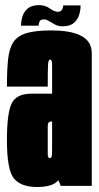

<svg xmlns="http://www.w3.org/2000/svg" viewBox="-20 -724 386 748"><path d="M216.5 0 207.5 -22Q186.5 4.5 124 4.5Q61.5 4.5 34.2 -28.8Q7 -62 7 -178Q7 -282 25.2 -320.5Q43.5 -359 101.5 -359H183V-470.5Q183 -492 175.5 -492Q168.5 -492 167.2 -472.2Q166 -452.5 166 -386.5H7Q7 -450.5 11.5 -493Q16 -535.5 32.2 -560Q48.5 -584.5 83.5 -595Q118.5 -605.5 180 -605.5Q299.5 -605.5 328.5 -554.5Q337.5 -538 337.5 -516Q337.5 -427 337.5 -287V0ZM183 -163.5V-250.5H179Q166 -250.5 166 -233.5V-124.5Q166 -108 174 -108Q181.5 -108 182.2 -119.8Q183 -131.5 183 -163.5ZM223 -621.5Q207.5 -621.5 194.5 -628.2Q181.5 -635 170.8 -641.8Q160 -648.5 151.5 -648.5Q137.5 -648.5 134 -640Q130.5 -631.5 130.5 -624H62Q62 -642.5 67.8 -660.8Q73.5 -679 88.8 -691.5Q104 -704 133 -704Q156 -704 174.2 -691Q192.5 -678 205 -678Q217 -678 221.8 -686.8Q226.5 -695.5 226.5 -703H294Q294 -684.5 288.2 -665.8Q282.5 -647 267.2 -634.2Q252 -621.5 223 -621.5Z"/></svg>

Font: Anybody UltraCondensed ExtraBold
Style: Regular
Weight: 800
Width: 1
Designer: Tyler Finck
Foundry: Etcetera Type Company
Version: Version 1.010; ttfautohint (v1.8.3) -l 8 -r 50 -G 200 -x 14 